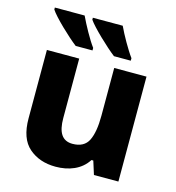

<svg xmlns="http://www.w3.org/2000/svg" viewBox="-114 -863 890 970"><g transform="rotate(15 331.5 -378.0)"><path d="M252 -766.1V-755.9C273.9 -722.7 360.8 -640.1 405.3 -606H493.2V-619.1C479 -638.2 464.4 -662.1 448.2 -689.9C432.1 -717.8 418.9 -743.2 408.2 -766.1ZM53.2 -766.1V-755.9C73.7 -722.7 160.6 -640.1 205.1 -606H293V-619.1C278.8 -638.2 264.2 -662.1 248.5 -689.9C232.9 -717.8 219.7 -743.2 209 -766.1ZM421.9 -548.8V-298.8C421.9 -242.2 414.6 -198.7 399.9 -168.9C385.3 -139.2 357.4 -124 316.9 -124C262.2 -124 238.8 -163.6 238.8 -237.8V-548.8H69.8V-190.9C69.8 -121.1 87.9 -69.8 124.5 -38.1C161.1 -6.3 207.5 9.8 264.2 9.8C332 9.8 396 -13.7 431.2 -69.8H440.9L462.9 0H590.8V-548.8Z"/></g></svg>

Font: Noto Reveo Sans
Style: Regular
Weight: 800
Designer: Monotype Design Team
Foundry: Monotype Imaging Inc.
Version: Version 2.007